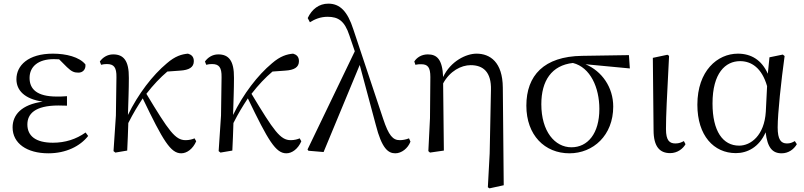

<svg xmlns="http://www.w3.org/2000/svg" viewBox="-20 -825 4407 1052"><path d="M245 15C342 15 419 -24 463 -80L449 -99C397 -62 337 -43 270 -43C176 -43 130 -80 130 -143C130 -200 170 -247 301 -247C311 -247 321 -247 347 -246V-298C323 -296 308 -296 291 -296C182 -296 142 -337 142 -398C142 -460 189 -501 275 -501L304 -500L347 -457C373 -432 387 -427 410 -427C433 -427 451 -444 448 -472C415 -513 342 -531 270 -531C134 -531 70 -466 70 -391C70 -331 113 -283 214 -268C97 -252 49 -195 49 -127C49 -39 128 15 245 15Z M973 15C1004 15 1037 -9 1055 -51L1046 -67C1035 -62 1017 -57 997 -57C940 -57 905 -107 782 -311C820 -360 858 -400 897 -433L966 -438C1016 -441 1042 -456 1042 -490C1042 -516 1027 -526 1010 -531C976 -528 940 -518 894 -478C816 -413 737 -310 681 -195C683 -264 686 -334 686 -398C687 -493 657 -527 600 -527C567 -527 542 -509 527 -488L534 -470C544 -473 555 -474 566 -474C604 -474 619 -456 618 -402L615 -192L602 3L612 11L677 0C680 -51 681 -100 683 -151C713 -210 732 -240 762 -286C874 -53 915 15 973 15Z M1549 15C1580 15 1613 -9 1631 -51L1622 -67C1611 -62 1593 -57 1573 -57C1516 -57 1481 -107 1358 -311C1396 -360 1434 -400 1473 -433L1542 -438C1592 -441 1618 -456 1618 -490C1618 -516 1603 -526 1586 -531C1552 -528 1516 -518 1470 -478C1392 -413 1313 -310 1257 -195C1259 -264 1262 -334 1262 -398C1263 -493 1233 -527 1176 -527C1143 -527 1118 -509 1103 -488L1110 -470C1120 -473 1131 -474 1142 -474C1180 -474 1195 -456 1194 -402L1191 -192L1178 3L1188 11L1253 0C1256 -51 1257 -100 1259 -151C1289 -210 1308 -240 1338 -286C1450 -53 1491 15 1549 15Z M2146 15C2180 15 2215 -12 2229 -49L2221 -67C2204 -60 2184 -57 2171 -57C2133 -57 2110 -81 2079 -175L1916 -664C1884 -764 1842 -805 1779 -805C1728 -805 1689 -775 1666 -726L1678 -703C1705 -720 1736 -733 1775 -733C1833 -733 1868 -711 1894 -632L1924 -544L1665 -6L1670 1L1753 8L1951 -469L2039 -141C2072 -11 2107 15 2146 15Z M2653 201 2662 207 2740 190 2735 -345C2734 -485 2665 -531 2591 -531C2534 -531 2449 -490 2408 -403C2404 -500 2374 -527 2324 -527C2289 -527 2263 -509 2250 -488L2256 -470C2268 -473 2277 -473 2288 -473C2324 -473 2338 -456 2338 -403L2336 -178L2327 3L2336 11L2412 0L2408 -368C2445 -436 2507 -468 2559 -468C2627 -468 2673 -431 2670 -331L2663 16Z M3100 15C3230 15 3340 -83 3340 -241C3340 -347 3278 -435 3188 -473L3431 -450L3426 -523L3169 -519C2960 -516 2864 -411 2864 -246C2864 -84 2965 15 3100 15ZM3119 -480C3215 -456 3264 -345 3264 -228C3264 -93 3200 -18 3111 -18C3020 -18 2946 -105 2946 -254C2946 -382 3002 -467 3119 -480Z M3652 14C3692 14 3723 -11 3736 -35L3727 -52C3714 -45 3701 -39 3681 -39C3649 -39 3629 -54 3629 -118C3629 -196 3634 -283 3646 -519L3637 -525L3557 -508L3561 -112C3561 -20 3596 14 3652 14Z M4012 14C4074 14 4139 -18 4175 -100C4185 -16 4212 15 4263 15C4300 15 4330 -7 4346 -35L4335 -52C4321 -44 4310 -39 4292 -39C4259 -39 4241 -60 4241 -127C4241 -204 4260 -380 4279 -518L4269 -526L4196 -511L4187 -421C4153 -497 4095 -531 4023 -531C3911 -531 3801 -437 3801 -251C3801 -82 3891 14 4012 14ZM4183 -353 4176 -213C4168 -82 4093 -27 4030 -27C3940 -27 3884 -107 3884 -258C3884 -425 3955 -490 4035 -490C4096 -490 4154 -454 4183 -353Z"/></svg>

Font: Source Han Serif KR
Style: Regular
Weight: 400
Designer: Ryoko NISHIZUKA 西塚涼子 (kana & ideographs); Frank Grießhammer (Latin, Greek & Cyrillic); Wenlong ZHANG 张文龙 (bopomofo); San
Foundry: Adobe
Version: Version 2.001;hotconv 1.1.0;makeotfexe 2.6.0